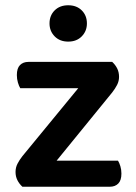

<svg xmlns="http://www.w3.org/2000/svg" viewBox="-20 -709 515 729"><path d="M65 0Q53 -11 46 -25Q39 -39 39 -56Q39 -73 46.5 -87.5Q54 -102 65 -116L277 -374H57Q52 -382 48 -395.5Q44 -409 44 -424Q44 -450 56 -462Q68 -474 88 -474H406Q418 -463 425 -449Q432 -435 432 -417Q432 -401 424.5 -386.5Q417 -372 406 -358L195 -99H428Q433 -91 437 -78Q441 -65 441 -50Q441 -24 429 -12Q417 0 397 0ZM310 -620Q310 -591 290.5 -571Q271 -551 239 -551Q207 -551 187.5 -571Q168 -591 168 -620Q168 -650 187.5 -669.5Q207 -689 239 -689Q271 -689 290.5 -669.5Q310 -650 310 -620Z"/></svg>

Font: Baloo Da 2 SemiBold
Style: Regular
Weight: 600
Designer: Noopur Datye, Sulekha Rajkumar and Ek Type
Foundry: Ek Type
Version: Version 1.640;hotconv 1.0.111;makeotfexe 2.5.65597; ttfautoh